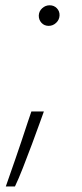

<svg xmlns="http://www.w3.org/2000/svg" viewBox="-20 -511 302 709"><path d="M142 -99.4 128.6 -62.1Q115.4 -25.6 98.4 20.4Q81.3 66.4 64.6 108.8Q47.9 151.3 35.2 177.6H1.4Q14.9 139.2 36.9 75.8Q58.9 12.4 82.4 -59.7L95.9 -99.4ZM159.8 -415.5Q143.5 -415.5 133.2 -426.7Q122.9 -437.9 123.2 -453.8Q123.9 -469.8 135.8 -480.6Q147.7 -491.5 163.4 -491.5Q179.3 -491.5 190 -480.5Q200.6 -469.5 199.9 -453.8Q199.2 -437.9 187.3 -426.7Q175.4 -415.5 159.8 -415.5Z"/></svg>

Font: Inter Extra Light  BETA
Style: Italic
Weight: 200
Italic angle: 9.39999°
Designer: Rasmus Andersson
Foundry: rsms
Version: Version 3.011;git-f93a4a705